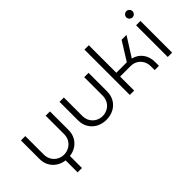

<svg xmlns="http://www.w3.org/2000/svg" viewBox="-54 -1356 2185 2185"><g transform="rotate(-45 1038.5 -263.5)"><path d="M276 203V10Q220 3 175 -25.5Q130 -54 103.5 -102Q77 -150 77 -213V-510H147V-216Q147 -163 170.5 -125Q194 -87 231 -67.5Q268 -48 310 -48Q353 -48 390.5 -68Q428 -88 451.5 -125.5Q475 -163 475 -216V-510H544V-213Q544 -149 517.5 -101.5Q491 -54 446 -25.5Q401 3 346 9V203Z M931 13Q867 13 814 -14.5Q761 -42 729.5 -93Q698 -144 698 -213V-510H768V-216Q768 -163 791.5 -125Q815 -87 852 -67.5Q889 -48 931 -48Q974 -48 1011.5 -68Q1049 -88 1072 -125.5Q1095 -163 1095 -216V-510H1165V-213Q1165 -144 1134 -93Q1103 -42 1050 -14.5Q997 13 931 13Z M1319 0V-730H1389V-287H1558L1697 -510H1776L1628 -277Q1704 -258 1746 -200Q1788 -142 1788 -62V0H1719V-62Q1719 -109 1698 -146Q1677 -183 1640.5 -204.5Q1604 -226 1555 -226H1389V0Z M1930 0V-510H2000V0ZM1965 -602Q1945 -602 1930 -617Q1915 -632 1915 -652Q1915 -673 1930 -687.5Q1945 -702 1965 -702Q1986 -702 2000.5 -687.5Q2015 -673 2015 -652Q2015 -632 2000.5 -617Q1986 -602 1965 -602Z"/></g></svg>

Font: MuseoModerno Thin Light
Style: Regular
Weight: 300
Version: Version 1.003